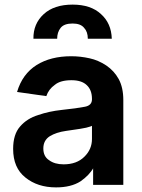

<svg xmlns="http://www.w3.org/2000/svg" viewBox="-20 -799 615 833"><path d="M90 -29Q37 -71 37 -153Q37 -216 67 -250Q97 -285 146 -300Q192 -316 247 -322Q314 -329 349 -336Q379 -342 379 -368V-370Q379 -409 356 -430Q334 -451 290 -451Q242 -451 218 -431Q191 -412 181 -382L54 -400Q77 -478 139 -517Q200 -555 289 -555Q329 -555 369 -546Q406 -538 441 -515Q475 -492 495 -456Q515 -419 515 -365V3H384V-72H386Q368 -39 329 -12Q288 14 223 14Q143 14 90 -29ZM346 -119Q379 -151 379 -196V-253Q377 -251 354 -245Q324 -239 307 -237Q283 -233 266 -231Q224 -225 196 -208Q168 -190 168 -155Q168 -120 193 -104Q217 -86 256 -86Q313 -86 346 -119ZM125 -631Q124 -696 170 -738Q215 -779 295 -779Q374 -779 418 -738Q463 -698 465 -631H361Q361 -661 345 -678Q330 -697 295 -697Q258 -697 243 -678Q228 -659 228 -631Z"/></svg>

Font: Sinter Bold
Style: Regular
Weight: 700
Foundry: Adobe & rsms
Version: Version 1.000